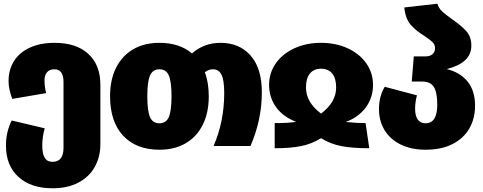

<svg xmlns="http://www.w3.org/2000/svg" viewBox="-20 -784 2593 1031"><path d="M519 -329V-10Q519 58 489 112Q459 166 401 196.5Q343 227 262 227Q146 227 79 166Q12 105 12 -2Q12 -77 43 -137L220 -95Q207 -48 207 -2Q207 41 220 63Q233 85 262 85Q321 85 321 10V-344Q321 -412 272 -412Q246 -412 232.5 -396Q219 -380 219 -353Q219 -316 228 -284L46 -253Q26 -305 26 -349Q26 -410 55.5 -456.5Q85 -503 141 -528.5Q197 -554 273 -554Q390 -554 454.5 -494.5Q519 -435 519 -329Z M1386 -288Q1386 -140 1325 0H1127Q1184 -132 1184 -284Q1184 -355 1169 -383.5Q1154 -412 1124 -412Q1100 -412 1080 -396Q1101 -341 1101 -266Q1101 -179 1069 -114.5Q1037 -50 977.5 -15Q918 20 836 20Q712 20 641.5 -55Q571 -130 571 -268Q571 -355 603 -419.5Q635 -484 694.5 -519Q754 -554 836 -554Q944 -554 1011 -497Q1075 -554 1165 -554Q1265 -554 1325.5 -486Q1386 -418 1386 -288ZM901 -266Q901 -346 886.5 -379Q872 -412 836 -412Q800 -412 785.5 -378.5Q771 -345 771 -268Q771 -188 785.5 -155Q800 -122 836 -122Q872 -122 886.5 -155.5Q901 -189 901 -266Z M1704 -554Q1783 -554 1846.5 -525Q1910 -496 1946.5 -444.5Q1983 -393 1983 -328Q1983 -260 1944.5 -207.5Q1906 -155 1837 -129Q1892 -123 1943 -123L1963 12Q1871 12 1812.5 0.5Q1754 -11 1704 -42Q1654 -11 1597 0.5Q1540 12 1455 12V-123Q1534 -123 1570 -130Q1501 -156 1463 -208Q1425 -260 1425 -328Q1425 -393 1461.5 -444.5Q1498 -496 1561.5 -525Q1625 -554 1704 -554ZM1704 -174Q1785 -235 1785 -314Q1785 -363 1764 -389Q1743 -415 1704 -415Q1665 -415 1644 -389Q1623 -363 1623 -314Q1623 -235 1704 -174Z M2531 -216Q2531 -149 2501 -95.5Q2471 -42 2411 -11Q2351 20 2265 20Q2189 20 2132.5 -7.5Q2076 -35 2045.5 -84.5Q2015 -134 2015 -199Q2015 -266 2046 -318L2219 -272Q2209 -235 2209 -200Q2209 -163 2223 -142.5Q2237 -122 2265 -122Q2328 -122 2328 -222Q2328 -287 2310 -316.5Q2292 -346 2248 -346H2191L2202 -481H2262Q2289 -481 2302.5 -493Q2316 -505 2316 -525Q2316 -545 2302.5 -558Q2289 -571 2259 -591Q2213 -619 2185 -651.5Q2157 -684 2151 -744L2329 -764Q2335 -741 2354 -723Q2373 -705 2409 -680Q2459 -645 2485 -615.5Q2511 -586 2511 -539Q2511 -492 2478 -461Q2445 -430 2379 -413Q2450 -396 2490.5 -346.5Q2531 -297 2531 -216Z"/></svg>

Font: FiraGO Heavy
Style: Regular
Weight: 900
Designer: bBox Type
Foundry: bBox Type GmbH
Version: Version 1.001